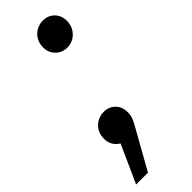

<svg xmlns="http://www.w3.org/2000/svg" viewBox="-262 -554 721 721"><g transform="rotate(-45 98.5 -193.5)"><path d="M151 -398Q124 -398 105.5 -416.5Q87 -435 87 -462Q87 -495 108 -515Q129 -535 158 -535Q185 -535 203 -517Q221 -499 221 -470Q221 -449 211 -432.5Q201 -416 185.5 -407Q170 -398 151 -398ZM-30 148 61 -54 70 6Q43 6 24.5 -12.5Q6 -31 6 -58Q6 -91 27 -111Q48 -131 77 -131Q104 -131 122 -113Q140 -95 140 -66Q140 -50 134.5 -36Q129 -22 117 -2L33 148Z"/></g></svg>

Font: MOST Montserrat Medium
Style: Italic
Weight: 500
Italic angle: -11.3°
Designer: Julieta Ulanovsky
Foundry: Julieta Ulanovsky
Version: Version 8.000;March 11, 2024;FontCreator 15.0.0.2926 64-bit